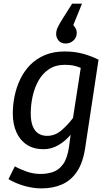

<svg xmlns="http://www.w3.org/2000/svg" viewBox="-20 -823 620 1059"><path d="M337 -539.1Q389 -539.1 433.7 -527.6Q478.4 -516.1 523.5 -494L450.6 -12.4Q438.6 72.7 405.1 122.8Q371.6 172.9 321.4 194.5Q271.3 216.1 209 216.1Q162 216.1 113.4 202.1Q64.8 188 26.7 165L62 94.5Q86.2 108.6 124.7 122.5Q163.1 136.5 204 136.5Q238.9 136.5 271.3 126Q303.7 115.5 327.7 83.1Q351.6 50.7 360.6 -13.1L369.6 -79.8Q340.6 -44.9 302.1 -22.5Q263.7 0 219.7 0Q166.6 0 128.6 -24.5Q90.6 -49 70.6 -93.6Q50.6 -138.1 50.6 -198.1Q50.6 -245.1 60.6 -293.6Q70.6 -342.1 91.7 -386.1Q112.7 -430.1 146.2 -464.6Q179.8 -499.1 227.3 -519.1Q274.9 -539.1 337 -539.1ZM336.9 -465.5Q287.1 -465.5 251.2 -442.1Q215.3 -418.6 192.9 -379.2Q170.5 -339.7 160.1 -292.4Q149.6 -245 149.6 -197.2Q149.6 -154.3 160.6 -126.9Q171.5 -99.5 191.9 -86.6Q212.3 -73.7 239.2 -73.7Q283 -73.7 317.3 -102.6Q351.7 -131.4 382.6 -172.3L425.4 -448.6Q403.6 -457.6 383.7 -461.6Q363.8 -465.5 336.9 -465.5ZM342 -583Q315.9 -583 302.8 -599.6Q289.7 -616.2 289.7 -635.3Q289.7 -653.4 297.7 -671Q305.8 -688.5 325.8 -720.5L377.9 -802.6H432.2L384.3 -684.7Q391.3 -676.6 397.4 -666.1Q403.4 -655.6 403.4 -642.5Q403.4 -616.3 385.3 -599.7Q367.2 -583 342 -583Z"/></svg>

Font: Fira Sans Variable
Style: Italic
Weight: 397
Italic angle: -8°
Designer: Carrois Corporate & Edenspiekermann AG
Foundry: Carrois Corporate GbR & Edenspiekermann AG
Version: Version 4.202